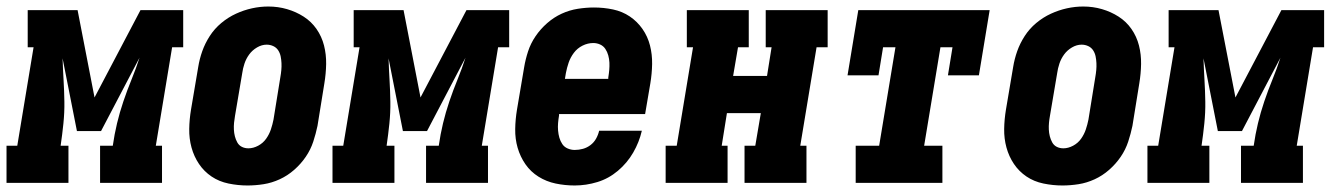

<svg xmlns="http://www.w3.org/2000/svg" viewBox="-53 -561 4082 589"><path d="M-33 0V-114H0L50 -416H32V-530H185L237 -262L378 -530H509V-416H475L425 -114H444V0H254V-114H293Q298 -149 306 -182.5Q314 -216 325.5 -250Q337 -284 350.5 -317Q364 -350 375 -384L257 -159H183L139 -382Q140 -349 142 -315.5Q144 -282 144.5 -249Q145 -216 141.5 -182Q138 -148 133 -114H157V0Z M706 8Q677 8 648 2Q619 -4 596 -19.5Q573 -35 557.5 -58Q542 -81 534.5 -108.5Q527 -136 527.5 -165.5Q528 -195 533 -225L555 -355Q559 -380 567.5 -404Q576 -428 590.5 -450.5Q605 -473 626 -490.5Q647 -508 671 -519Q695 -530 720 -535.5Q745 -541 770 -541Q800 -541 827.5 -533Q855 -525 878.5 -510Q902 -495 918 -472Q934 -449 941 -421.5Q948 -394 947.5 -364.5Q947 -335 942 -305L921 -175Q916 -151 908 -126.5Q900 -102 885 -80Q870 -58 849.5 -40Q829 -22 805 -11Q781 0 756 4Q731 8 706 8ZM709 -106Q724 -106 739 -114Q754 -122 763.5 -135.5Q773 -149 778 -164Q783 -179 786 -194L807 -324Q809 -335 810 -346Q811 -357 810.5 -367.5Q810 -378 808 -388Q806 -398 800.5 -406.5Q795 -415 785.5 -419.5Q776 -424 765 -424Q750 -424 735.5 -415.5Q721 -407 711.5 -394Q702 -381 697 -366Q692 -351 690 -336L668 -206Q666 -195 665 -184.5Q664 -174 664.5 -163.5Q665 -153 667.5 -143Q670 -133 675 -124Q680 -115 689 -110.5Q698 -106 709 -106Z M967 0V-114H1000L1050 -416H1032V-530H1185L1237 -262L1378 -530H1509V-416H1475L1425 -114H1444V0H1254V-114H1293Q1298 -149 1306 -182.5Q1314 -216 1325.5 -250Q1337 -284 1350.5 -317Q1364 -350 1375 -384L1257 -159H1183L1139 -382Q1140 -349 1142 -315.5Q1144 -282 1144.5 -249Q1145 -216 1141.5 -182Q1138 -148 1133 -114H1157V0Z M1710 8Q1680 8 1651.5 2Q1623 -4 1599 -19Q1575 -34 1559 -57Q1543 -80 1535 -107.5Q1527 -135 1527.5 -165Q1528 -195 1533 -225L1555 -355Q1559 -379 1567 -403.5Q1575 -428 1590 -450Q1605 -472 1625.5 -490Q1646 -508 1670 -519Q1694 -530 1719.5 -534Q1745 -538 1769 -538Q1799 -538 1827.5 -532Q1856 -526 1879 -510.5Q1902 -495 1918 -472Q1934 -449 1941 -421.5Q1948 -394 1947.5 -364.5Q1947 -335 1942 -305L1926 -211H1662V-207Q1660 -195 1659 -183.5Q1658 -172 1659 -160.5Q1660 -149 1663 -138.5Q1666 -128 1672 -119Q1678 -110 1688.5 -105.5Q1699 -101 1710 -101Q1723 -101 1735.5 -104.5Q1748 -108 1758.5 -116Q1769 -124 1775.5 -135.5Q1782 -147 1785 -160H1916Q1908 -125 1889.5 -93Q1871 -61 1842.5 -37Q1814 -13 1779.5 -2.5Q1745 8 1710 8ZM1680 -319H1813V-323Q1815 -335 1816 -346.5Q1817 -358 1816.5 -369Q1816 -380 1813 -391Q1810 -402 1804 -411Q1798 -420 1788 -424.5Q1778 -429 1767 -429Q1750 -429 1734 -421Q1718 -413 1707.5 -399Q1697 -385 1691.5 -369Q1686 -353 1683 -337Z M1989 0V-114H2023L2073 -416H2054V-530H2244V-416H2211L2196 -328H2300L2314 -416H2296V-530H2486V-416H2452L2402 -114H2421V0H2231V-114H2264L2281 -214H2177L2161 -114H2179V0Z M2572 0V-114H2644L2694 -416H2656L2642 -330H2547L2580 -530H2983L2950 -330H2855L2869 -416H2832L2782 -114H2838V0Z M3206 8Q3177 8 3148 2Q3119 -4 3096 -19.5Q3073 -35 3057.5 -58Q3042 -81 3034.5 -108.5Q3027 -136 3027.5 -165.5Q3028 -195 3033 -225L3055 -355Q3059 -380 3067.5 -404Q3076 -428 3090.5 -450.5Q3105 -473 3126 -490.5Q3147 -508 3171 -519Q3195 -530 3220 -535.5Q3245 -541 3270 -541Q3300 -541 3327.5 -533Q3355 -525 3378.5 -510Q3402 -495 3418 -472Q3434 -449 3441 -421.5Q3448 -394 3447.5 -364.5Q3447 -335 3442 -305L3421 -175Q3416 -151 3408 -126.5Q3400 -102 3385 -80Q3370 -58 3349.5 -40Q3329 -22 3305 -11Q3281 0 3256 4Q3231 8 3206 8ZM3209 -106Q3224 -106 3239 -114Q3254 -122 3263.5 -135.5Q3273 -149 3278 -164Q3283 -179 3286 -194L3307 -324Q3309 -335 3310 -346Q3311 -357 3310.5 -367.5Q3310 -378 3308 -388Q3306 -398 3300.5 -406.5Q3295 -415 3285.5 -419.5Q3276 -424 3265 -424Q3250 -424 3235.5 -415.5Q3221 -407 3211.5 -394Q3202 -381 3197 -366Q3192 -351 3190 -336L3168 -206Q3166 -195 3165 -184.5Q3164 -174 3164.5 -163.5Q3165 -153 3167.5 -143Q3170 -133 3175 -124Q3180 -115 3189 -110.5Q3198 -106 3209 -106Z M3467 0V-114H3500L3550 -416H3532V-530H3685L3737 -262L3878 -530H4009V-416H3975L3925 -114H3944V0H3754V-114H3793Q3798 -149 3806 -182.5Q3814 -216 3825.5 -250Q3837 -284 3850.5 -317Q3864 -350 3875 -384L3757 -159H3683L3639 -382Q3640 -349 3642 -315.5Q3644 -282 3644.5 -249Q3645 -216 3641.5 -182Q3638 -148 3633 -114H3657V0Z"/></svg>

Font: Iosevka Curly Slab HvObl
Style: Regular
Weight: 900
Italic angle: -9°
Monospace: yes
Designer: Belleve Invis
Foundry: Belleve Invis
Version: Version 11.1.0; ttfautohint (v1.8.3)